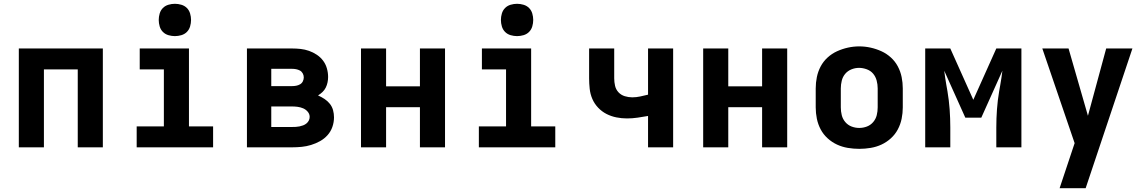

<svg xmlns="http://www.w3.org/2000/svg" viewBox="-20 -775 6040 1010"><path d="M79 0V-520H521V0H389V-410H211V0Z M699 0V-110H842V-410H715V-520H974V-110H1101V0ZM900 -585Q883 -585 866 -590Q849 -595 837 -607Q825 -619 820 -636Q815 -653 815 -670Q815 -687 820 -704Q825 -721 837 -733Q849 -745 866 -750Q883 -755 900 -755Q917 -755 934 -750Q951 -745 963 -733Q975 -721 980 -704Q985 -687 985 -670Q985 -653 980 -636Q975 -619 963 -607Q951 -595 934 -590Q917 -585 900 -585Z M1279 0V-520H1516Q1539 -520 1561.5 -517.5Q1584 -515 1605.5 -507.5Q1627 -500 1646.5 -487Q1666 -474 1679.5 -456Q1693 -438 1699.5 -415.5Q1706 -393 1706 -370Q1706 -356 1703 -341.5Q1700 -327 1693.5 -314Q1687 -301 1676.5 -291Q1666 -281 1653 -273Q1671 -265 1687 -254.5Q1703 -244 1715 -229Q1727 -214 1732 -195.5Q1737 -177 1737 -158Q1737 -132 1728.5 -107.5Q1720 -83 1703 -64Q1686 -45 1663.5 -32.5Q1641 -20 1616.5 -12.5Q1592 -5 1567 -2.5Q1542 0 1516 0ZM1407 -322H1516Q1527 -322 1538 -324Q1549 -326 1558.5 -331.5Q1568 -337 1573 -347Q1578 -357 1578 -368Q1578 -379 1572.5 -389Q1567 -399 1557.5 -404Q1548 -409 1537.5 -411Q1527 -413 1516 -413H1407ZM1407 -107H1516Q1526 -107 1536 -107.5Q1546 -108 1555.5 -110Q1565 -112 1574.5 -115.5Q1584 -119 1592 -125.5Q1600 -132 1604.5 -141Q1609 -150 1609 -160Q1609 -175 1599 -187Q1589 -199 1575 -205Q1561 -211 1546 -213Q1531 -215 1516 -215H1407Z M1879 0V-520H2011V-321H2189V-520H2321V0H2189V-211H2011V0Z M2499 0V-110H2642V-410H2515V-520H2774V-110H2901V0ZM2700 -585Q2683 -585 2666 -590Q2649 -595 2637 -607Q2625 -619 2620 -636Q2615 -653 2615 -670Q2615 -687 2620 -704Q2625 -721 2637 -733Q2649 -745 2666 -750Q2683 -755 2700 -755Q2717 -755 2734 -750Q2751 -745 2763 -733Q2775 -721 2780 -704Q2785 -687 2785 -670Q2785 -653 2780 -636Q2775 -619 2763 -607Q2751 -595 2734 -590Q2717 -585 2700 -585Z M3389 0V-165Q3361 -160 3333.5 -156Q3306 -152 3278 -152Q3250 -152 3222.5 -157.5Q3195 -163 3170.5 -175.5Q3146 -188 3126.5 -208.5Q3107 -229 3096 -254.5Q3085 -280 3082 -308Q3079 -336 3079 -363V-520H3211V-363Q3211 -343 3215.5 -323.5Q3220 -304 3233.5 -289.5Q3247 -275 3266.5 -269Q3286 -263 3306 -263Q3327 -263 3347.5 -267.5Q3368 -272 3389 -277V-520H3521V0Z M3679 0V-520H3811V-321H3989V-520H4121V0H3989V-211H3811V0Z M4500 8Q4470 8 4440 3Q4410 -2 4383 -14.5Q4356 -27 4333.5 -47.5Q4311 -68 4297 -94.5Q4283 -121 4277 -150.5Q4271 -180 4271 -210V-310Q4271 -340 4277 -369.5Q4283 -399 4297 -425.5Q4311 -452 4333.5 -472.5Q4356 -493 4383.5 -505.5Q4411 -518 4440.5 -524.5Q4470 -531 4500 -531Q4530 -531 4559.5 -524.5Q4589 -518 4616.5 -505.5Q4644 -493 4666.5 -472.5Q4689 -452 4703 -425.5Q4717 -399 4723 -369.5Q4729 -340 4729 -310V-210Q4729 -180 4723 -150.5Q4717 -121 4703 -94.5Q4689 -68 4666.5 -47.5Q4644 -27 4617 -14.5Q4590 -2 4560 3Q4530 8 4500 8ZM4500 -102Q4521 -102 4540.5 -109.5Q4560 -117 4573.5 -133Q4587 -149 4592 -169Q4597 -189 4597 -210V-310Q4597 -331 4591.5 -351.5Q4586 -372 4573 -387.5Q4560 -403 4539.5 -410.5Q4519 -418 4499 -418Q4478 -418 4458.5 -410Q4439 -402 4426 -386.5Q4413 -371 4408 -350.5Q4403 -330 4403 -310V-210Q4403 -189 4408 -169Q4413 -149 4426.5 -133Q4440 -117 4459.5 -109.5Q4479 -102 4500 -102Z M4847 0V-520H4979L5100 -250L5221 -520H5353V0H5221V-104Q5221 -152 5224.5 -200Q5228 -248 5236 -295L5242 -329Q5245 -348 5248 -366Q5251 -384 5253 -403L5142 -156H5058L4947 -403Q4949 -384 4952 -366Q4955 -348 4958 -329L4964 -295Q4972 -248 4975.5 -200Q4979 -152 4979 -104V0Z M5554 215Q5569 171 5583.5 126.5Q5598 82 5613 38L5633 -22L5463 -520H5601L5703 -166L5799 -520H5937L5691 215Z"/></svg>

Font: Iosevka Custom XBdEx
Style: Regular
Weight: 800
Width: 7
Monospace: yes
Designer: Belleve Invis
Foundry: Belleve Invis
Version: Version 11.2.4; ttfautohint (v1.8.4)